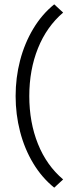

<svg xmlns="http://www.w3.org/2000/svg" viewBox="-20 -752 346 885"><path d="M230 113Q173 67 133 0.5Q93 -66 72.5 -145.5Q52 -225 52 -309Q52 -394 72.5 -473Q93 -552 133 -619Q173 -686 230 -732L271 -694Q195 -629 155 -529.5Q115 -430 115 -309Q115 -188 155 -88.5Q195 11 271 75Z"/></svg>

Font: Outfit Light
Style: Regular
Weight: 300
Designer: Rodrigo Fuenzalida
Foundry: fragTYPE
Version: Version 1.100; ttfautohint (v1.8.4.7-5d5b)